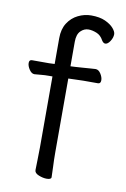

<svg xmlns="http://www.w3.org/2000/svg" viewBox="-83 -758 536 819"><g transform="rotate(10 185.0 -348.5)"><path d="M127 -423H114Q92 -423 79.5 -421.5Q67 -420 50 -419H49Q37 -419 27 -434Q17 -449 17 -462Q17 -476 29 -476H103L127 -477V-589Q127 -628 144 -654.5Q161 -681 188.5 -694.5Q216 -708 245 -708Q282 -708 306 -697Q330 -686 342.5 -671.5Q355 -657 355 -646Q355 -631 345 -615.5Q335 -600 324 -600Q316 -600 309 -611Q298 -632 279 -639.5Q260 -647 244 -647Q225 -647 210 -632Q195 -617 195 -585V-479L216 -480Q228 -481 245.5 -482Q263 -483 279 -484.5Q295 -486 302 -486H303Q316 -486 325.5 -471Q335 -456 335 -443Q335 -428 323 -428Q316 -428 298 -428Q280 -428 260 -428Q240 -428 227 -427L195 -426V-105Q195 -74 196.5 -45Q198 -16 198 1Q198 11 178 11Q162 11 143.5 3.5Q125 -4 125 -17Q125 -29 126 -59.5Q127 -90 127 -116Z"/></g></svg>

Font: QiushuiShotai
Style: Regular
Weight: 600
Designer: Fontworks Inc.
Foundry: Fontworks Inc.
Version: Version 1.250